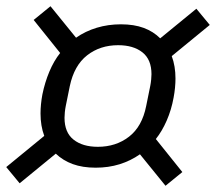

<svg xmlns="http://www.w3.org/2000/svg" viewBox="-25 -657 693 616"><path d="M282 -119Q240 -119 208.5 -130.5Q177 -142 154 -164L38 -69L-5 -121L117 -221Q111 -237 108 -255Q105 -273 105 -293Q105 -307 106.5 -322.5Q108 -338 111 -354Q119 -393 133.5 -427.5Q148 -462 168 -487L83 -593L137 -637L219 -536Q249 -557 285.5 -568Q322 -579 363 -579Q405 -579 436 -567.5Q467 -556 489 -534L605 -629L648 -577L526 -477Q532 -461 535 -443Q538 -425 538 -405Q538 -391 536.5 -375.5Q535 -360 532 -344Q525 -305 510 -270.5Q495 -236 475 -211L560 -105L506 -61L424 -162Q394 -141 358.5 -130Q323 -119 282 -119ZM289 -186Q347 -186 389 -218.5Q431 -251 444 -317L457 -381Q459 -391 460 -401.5Q461 -412 461 -419Q461 -466 432 -489Q403 -512 354 -512Q296 -512 254.5 -479.5Q213 -447 199 -381L186 -317Q184 -307 183 -297Q182 -287 182 -279Q182 -232 211 -209Q240 -186 289 -186Z"/></svg>

Font: IBM Plex Sans Var
Style: Italic
Weight: 400
Italic angle: -11.31°
Designer: Mike Abbink, Paul van der Laan, Pieter van Rosmalen
Foundry: Bold Monday
Version: Version 1.001